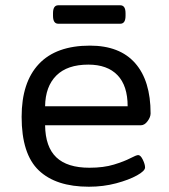

<svg xmlns="http://www.w3.org/2000/svg" viewBox="-20 -702 640 728"><path d="M317 6Q192 6 127 -56Q62 -118 62 -259Q62 -390 127.5 -459.5Q193 -529 321 -529Q434 -529 492.5 -462.5Q551 -396 551 -272Q551 -258 539.5 -242.5Q528 -227 514 -227H151Q152 -145 193.5 -105.5Q235 -66 319 -66Q373 -66 412 -78Q451 -90 474 -102Q497 -114 504 -114Q513 -114 521.5 -96.5Q530 -79 530 -67Q530 -54 499.5 -37Q469 -20 420.5 -7Q372 6 317 6ZM151 -299H464Q464 -377 425.5 -417Q387 -457 315 -457Q235 -457 193.5 -415.5Q152 -374 151 -299ZM201 -612Q181 -612 181 -642V-652Q181 -682 201 -682H436Q456 -682 456 -652V-642Q456 -612 436 -612Z"/></svg>

Font: Asap Semi Expanded
Style: Regular
Weight: 400
Width: 6
Designer: Pablo Cosgaya
Foundry: Omnibus-Type
Version: Version 3.001; ttfautohint (v1.8.4.7-5d5b)